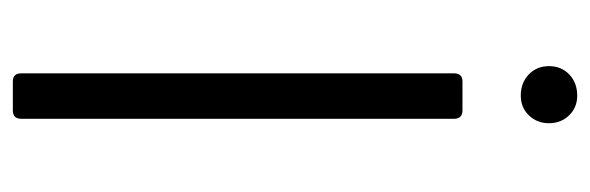

<svg xmlns="http://www.w3.org/2000/svg" viewBox="-330 -589 919 299"><g transform="rotate(90 129.5 -439.5)"><path d="M151.9 0H106.9Q94.2 0 94.2 -13.2V-687Q94.2 -700.2 106.9 -700.2H151.9Q165 -700.2 165 -687V-13.2Q165 0 151.9 0ZM128.9 -791Q108.9 -791 95.9 -803.5Q83 -815.9 83 -835Q83 -854 95.9 -866.5Q108.9 -878.9 128.9 -878.9Q147.5 -878.9 159.7 -866.2Q171.9 -853.5 171.9 -835Q171.9 -816.4 159.7 -803.7Q147.5 -791 128.9 -791Z"/></g></svg>

Font: Barlow
Style: Regular
Weight: 400
Designer: Jeremy Tribby
Foundry: Jeremy Tribby
Version: Version 1.101